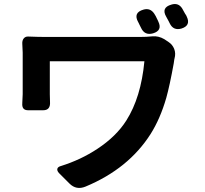

<svg xmlns="http://www.w3.org/2000/svg" viewBox="-20 -869 1020 956"><path d="M326 45 304 23 274 -7Q263 -19 265.5 -28.5Q268 -38 282 -42Q382 -73 465 -128Q559 -190 609 -269Q682 -384 699 -564Q464 -564 228 -564Q228 -482 228 -400Q228 -378 229 -362Q232 -320 195 -320H160H120Q88 -320 91 -355V-357Q93 -386 93 -400Q93 -504 93 -607Q93 -621 91 -651Q90 -668 98.5 -678Q107 -688 121 -687Q173 -685 208 -685Q442 -685 676 -685Q710 -685 738 -688Q769 -691 798 -674L819 -660Q839 -647 847.5 -625Q856 -603 849 -578Q849 -576 848 -574Q847 -569 847 -567Q846 -562 845 -553Q825 -443 808 -382Q778 -278 730 -202Q620 -29 406 60Q360 79 326 45ZM682 -731Q678 -740 673 -749Q672 -751 670.5 -754.5Q669 -758 668 -759Q642 -806 694 -821Q728 -831 748 -801Q751 -797 755.5 -788.5Q760 -780 762 -775Q763 -773 765.5 -768Q768 -763 769 -760Q789 -717 742 -703Q700 -691 682 -731ZM825 -753Q823 -757 819.5 -764Q816 -771 814 -774Q813 -776 811 -779.5Q809 -783 808 -785Q781 -831 833 -846Q868 -857 887 -827Q895 -814 902 -800Q904 -798 906.5 -793.5Q909 -789 910 -786Q931 -742 884 -727Q843 -715 825 -753Z"/></svg>

Font: GenSenRounded2 TW B
Style: Regular
Weight: 700
Version: Version 2.000;PS 2;hotconv 16.6.51;makeotf.lib2.5.65220 DEVE